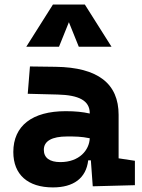

<svg xmlns="http://www.w3.org/2000/svg" viewBox="-20 -815 626 845"><path d="M388.2 4.9 573.7 0V-107.4L502 -118.2V-309.6C502 -446.3 412.1 -518.6 224.6 -521L111.8 -522.5L102.1 -402.3L234.4 -398.9C327.6 -396.5 375 -372.1 375 -316.9V-315.4C343.8 -322.3 312 -325.7 269 -325.7C122.1 -325.7 38.6 -261.7 38.6 -146C38.6 -46.4 102.5 9.8 212.9 9.8C302.7 9.8 358.9 -29.8 368.2 -109.4H379.9ZM95.7 -609.4H239.7L283.2 -717.3L326.7 -609.4H470.7L353.5 -794.9H212.9ZM375 -206.5C373 -154.8 329.6 -101.6 245.6 -101.6C198.2 -101.6 172.9 -120.6 172.9 -155.8C172.9 -194.3 208.5 -214.4 275.4 -214.4C309.6 -214.4 337.4 -214.4 375 -206.5Z"/></svg>

Font: Cascadia Mono NF
Style: Bold
Weight: 700
Monospace: yes
Designer: Aaron Bell
Foundry: Saja Typeworks
Version: Version 2404.023